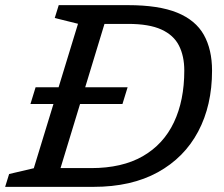

<svg xmlns="http://www.w3.org/2000/svg" viewBox="-39 -727 871 747"><path d="M79.5 -322.5 99.5 -387.5H189L264.5 -634.5L174 -657L189.5 -707H459Q578.5 -707 650.2 -677.8Q722 -648.5 754 -591.5Q786 -534.5 786 -452Q786 -317 732 -215.2Q678 -113.5 575 -56.8Q472 0 324.5 0H-19L-3.5 -50L92.5 -72.5L169 -322.5ZM315.5 -73Q436 -73 516.5 -119.2Q597 -165.5 637.5 -250.8Q678 -336 678 -452.5Q678 -509 657.2 -549.8Q636.5 -590.5 588.8 -612.2Q541 -634 459.5 -634H367.5L292.5 -387.5H457.5L437.5 -322.5H272.5L196.5 -73Z"/></svg>

Font: Newsreader Caption
Style: Italic
Weight: 400
Italic angle: -17°
Designer: Hugues Gentile
Foundry: Production Type
Version: Version 1.001